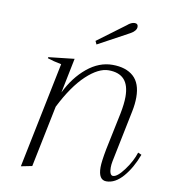

<svg xmlns="http://www.w3.org/2000/svg" viewBox="-81 -777 757 857"><g transform="rotate(10 297.5 -349.0)"><path d="M309 -584 302 -599 427 -692Q445 -708 461 -708Q476 -708 476 -693Q476 -684 469 -675.5Q462 -667 449 -660ZM592 -134Q569 -72 533.5 -31Q498 10 458 10Q422 10 422 -48Q422 -73 433 -131L468 -299Q477 -344 477 -376Q477 -429 453.5 -454.5Q430 -480 383 -480Q337 -480 282.5 -429Q228 -378 178 -279L121 0L71 10L169 -470Q132 -477 106 -486L107 -491L224 -504L192 -346Q227 -418 281 -462.5Q335 -507 396 -507Q457 -507 491 -476.5Q525 -446 525 -382Q525 -352 518 -318L470 -83Q467 -68 467 -54Q467 -38 471 -28.5Q475 -19 483 -19Q503 -19 533.5 -60.5Q564 -102 576 -141Z"/></g></svg>

Font: Trirong ExtraLight
Style: Italic
Weight: 275
Italic angle: -12°
Designer: Katatrad Team
Foundry: CadsonDemak
Version: Version 1.003